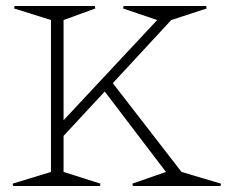

<svg xmlns="http://www.w3.org/2000/svg" viewBox="-20 -620 767 640"><path d="M191.9 -46.9 314.9 -7.8 313 0H23.9L22 -7.8L149.9 -46.9V-553.2L26.9 -591.8L28.8 -600.1H295.9L297.9 -591.8L191.9 -553.2V-219.2L503.9 -553.2L390.1 -591.8L392.1 -600.1H667L668.9 -591.8L550.8 -553.2L356 -342.8L585 -46.9L716.8 -7.8L714.8 0H422.9L420.9 -7.8L533.2 -46.9L329.1 -314.9L191.9 -167Z"/></svg>

Font: Halibut Thin
Style: Regular
Weight: 250
Designer: Matteo Maggi
Foundry: Collletttivo
Version: Version 3.080 | FøM Fix